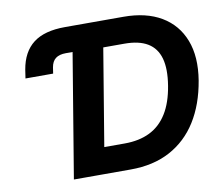

<svg xmlns="http://www.w3.org/2000/svg" viewBox="-79 -824 1067 921"><g transform="rotate(-10 454.0 -364.0)"><path d="M64 -517.6 70.3 -559.6Q84.5 -644 138.7 -685.8Q192.9 -727.5 293 -727.5H329.1L308.6 -603.5H275.9Q243.7 -603.5 225.8 -589.8Q208 -576.2 203.1 -546.9L198.7 -517.6ZM485.4 0H275.9L296.9 -127.9H478.5Q549.3 -127.9 601.1 -153.3Q652.8 -178.7 685.5 -231.2Q718.3 -283.7 731.4 -364.3Q744.6 -444.8 730 -496.8Q715.3 -548.8 673.1 -574.2Q630.9 -599.6 560.5 -599.6H372.1L393.1 -727.5H578.1Q688 -727.5 762 -683.8Q835.9 -640.1 867.4 -558.6Q898.9 -477.1 880.4 -363.8Q861.3 -250 810.3 -168.7Q759.3 -87.4 677.7 -43.7Q596.2 0 485.4 0ZM478.5 -727.5 357.9 0H208.5L329.1 -727.5Z"/></g></svg>

Font: Inter 17pt
Style: Bold Italic
Weight: 700
Italic angle: -9.3988°
Version: Version 4.001;git-66647c0bb